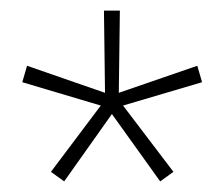

<svg xmlns="http://www.w3.org/2000/svg" viewBox="-20 -767 423 362"><path d="M101 -425 76 -443 170 -568 22 -612 31 -643 178 -592 176 -747H206L204 -592L352 -643L361 -612L212 -568L307 -443L282 -425L191 -552Z"/></svg>

Font: IBM Plex Sans Hebrew ExtLt
Style: Regular
Weight: 200
Designer: Mike Abbink, Paul van der Laan, Pieter van Rosmalen, Yanek Iontef
Foundry: Bold Monday
Version: Version 1.3